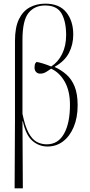

<svg xmlns="http://www.w3.org/2000/svg" viewBox="-20 -792 492 1051"><path d="M60 239 62 -141V-568Q62 -642 83.5 -686.5Q105 -731 142.5 -751.5Q180 -772 228 -772Q305 -772 343 -724.5Q381 -677 381 -603Q381 -548 357.5 -502.5Q334 -457 280 -427V-425Q315 -409 343.5 -384Q372 -359 388.5 -318.5Q405 -278 405 -216Q405 -148 383.5 -97Q362 -46 325 -18Q288 10 240 10Q194 10 158 -20.5Q122 -51 105 -128H103L105 239ZM236 -2Q298 -2 330.5 -60Q363 -118 363 -218Q363 -294 334.5 -344.5Q306 -395 260 -416Q250 -409 234 -399Q218 -389 202 -389Q188 -388 178.5 -397Q169 -406 169 -423Q169 -429 170.5 -437.5Q172 -446 180 -453Q194 -451 216.5 -444Q239 -437 260 -428Q298 -452 320 -496.5Q342 -541 342 -600Q342 -674 317 -718Q292 -762 227 -762Q169 -762 136 -721Q103 -680 103 -574V-169Q117 -101 136.5 -65Q156 -29 181 -15.5Q206 -2 236 -2Z"/></svg>

Font: Noto Serif Display Condensed ExtraLight
Style: Regular
Weight: 200
Width: 3
Designer: Monotype Design Team
Foundry: Monotype Imaging Inc.
Version: Version 2.009